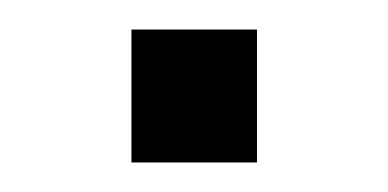

<svg xmlns="http://www.w3.org/2000/svg" viewBox="-20 -110 263 130"><path d="M154 -90V0H69V-90Z"/></svg>

Font: Gafata
Style: Regular
Weight: 400
Designer: Lautaro Hourcade
Foundry: Lautaro Hourcade
Version: Version 4.002; ttfautohint (v0.94.20-1c74) -l 7 -r 28 -G 0 -